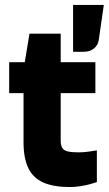

<svg xmlns="http://www.w3.org/2000/svg" viewBox="-20 -745 439 775"><path d="M371 -10Q363 -7 345 -2Q327 3 305 6.5Q283 10 262 10Q197 10 155.5 -8Q114 -26 94.5 -66Q75 -106 75 -171V-464L99 -609H225V-177Q225 -159 231 -148.5Q237 -138 253 -134Q269 -130 297 -130Q315 -130 337.5 -133Q360 -136 371 -138ZM17 -369V-494H365V-369ZM379 -586Q376 -563.1 359.7 -549.6Q343.3 -536 318 -536H275V-725H399Z"/></svg>

Font: Blinker
Style: Regular
Weight: 400
Designer: Juergen Huber
Foundry: supertype
Version: 1.017